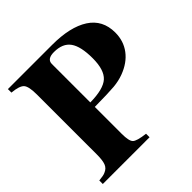

<svg xmlns="http://www.w3.org/2000/svg" viewBox="-178 -821 967 967"><g transform="rotate(-45 305.5 -338.0)"><path d="M262 -303V-111Q262 -60 276 -46Q290 -32 349 -25V0H16V-25Q49 -28 61 -34Q84 -43 92 -64Q100 -85 100 -126V-553Q100 -611 84.5 -628.5Q69 -646 16 -651V-676H331Q459 -676 529.5 -630.5Q600 -585 600 -495Q600 -435 566.5 -390.5Q533 -346 471 -323Q439 -311 400.5 -307.5Q362 -304 262 -303ZM262 -609V-335Q356 -336 392 -368.5Q428 -401 428 -484Q428 -568 401 -606Q374 -644 312 -644Q262 -644 262 -609Z"/></g></svg>

Font: STIX MathJax Alphabets
Style: Bold
Weight: 700
Designer: MicroPress Inc., with final additions and corrections provided by Coen Hoffman, Elsevier (retired)
Version: Version 1.1.1